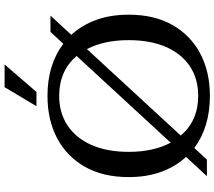

<svg xmlns="http://www.w3.org/2000/svg" viewBox="-69 -853 935 837"><g transform="rotate(-90 398.5 -434.5)"><path d="M354 -743 437 -882H536L416 -743ZM49 0 133 -91Q91 -136 68 -199Q45 -262 45 -341Q45 -453 90 -532Q135 -611 214.5 -653Q294 -695 399 -695Q535 -695 626 -626L678 -682H749L665 -591Q707 -546 730 -483Q753 -420 753 -341Q753 -229 708 -150Q663 -71 583.5 -29Q504 13 399 13Q263 13 172 -55L121 0ZM155 -341Q155 -233 195 -158L573 -568Q508 -644 399 -644Q325 -644 270 -607.5Q215 -571 185 -503Q155 -435 155 -341ZM399 -38Q474 -38 528.5 -74.5Q583 -111 612.5 -179Q642 -247 642 -341Q642 -448 603 -523L226 -114Q291 -38 399 -38Z"/></g></svg>

Font: Montagu Slab 144pt
Style: Regular
Weight: 400
Designer: Florian Karsten
Foundry: Florian Karsten
Version: Version 1.000; ttfautohint (v1.8.3)